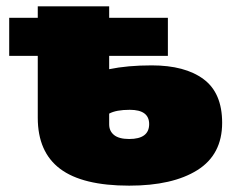

<svg xmlns="http://www.w3.org/2000/svg" viewBox="-20 -567 732 605"><path d="M621.5 -317.5C582.5 -346.5 528 -361 458 -361C407.3 -361 362.7 -357 324 -349V-391H509V-511H324V-547H99V-511H9V-391H99V-196C99 -124 122.5 -70.3 169.5 -35C216.5 0.3 289 18 387 18C478.3 18 550 1.7 602 -31C654 -63.7 680 -113.3 680 -180C680 -242.7 660.5 -288.5 621.5 -317.5ZM450 -176C450 -144.7 429 -129 387 -129C365.7 -129 349.8 -133.2 339.5 -141.5C329.2 -149.8 324 -161 324 -175V-209C338.7 -217 360.3 -221 389 -221C429.7 -221 450 -206 450 -176Z"/></svg>

Font: Montserrat Custom Black
Style: Regular
Weight: 900
Designer: Julieta Ulanovsky
Foundry: Julieta Ulanovsky
Version: Version 7.200